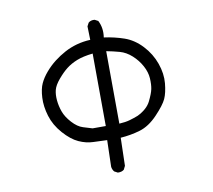

<svg xmlns="http://www.w3.org/2000/svg" viewBox="-90 -897 1179 1061"><g transform="rotate(-10 500.0 -366.0)"><path d="M487 61 468 51Q458 39 456 23L460 -126Q422 -128 382.5 -129Q343 -130 302 -148.5Q261 -167 219.5 -214Q178 -261 161.5 -315.5Q145 -370 147.5 -419Q150 -468 164 -498Q178 -528 203 -557Q228 -586 257 -608.5Q286 -631 318.5 -648.5Q351 -666 387 -676Q423 -686 464 -688L462 -764L472 -783Q485 -795 507 -793L526 -783Q548 -740 540 -688Q599 -680 652.5 -661.5Q706 -643 749.5 -596.5Q793 -550 813.5 -491.5Q834 -433 829 -380Q824 -327 809.5 -295Q795 -263 746.5 -212Q698 -161 645.5 -145.5Q593 -130 536 -126L532 31L522 51Q509 62 487 61ZM392 -204H466L464 -611Q409 -605 374 -591Q339 -577 313.5 -557Q288 -537 261.5 -505.5Q235 -474 228.5 -448.5Q222 -423 225 -390.5Q228 -358 239.5 -326Q251 -294 280.5 -261.5Q310 -229 341 -219.5Q372 -210 392 -204ZM649 -229Q704 -256 724 -296.5Q744 -337 749 -361.5Q754 -386 752 -421Q750 -456 730.5 -492Q711 -528 680 -556Q649 -584 613 -594Q577 -604 540 -611L542 -204Q577 -206 601.5 -213Q626 -220 649 -229Z"/></g></svg>

Font: Kosefont JP
Style: Regular
Weight: 400
Designer: Nozomi Seto 瀬戸のぞみ
Version: Version 3.00;June 19, 2020